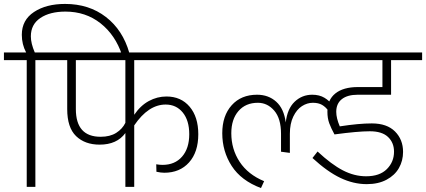

<svg xmlns="http://www.w3.org/2000/svg" viewBox="-35 -951 2168 977"><path d="M623 -682 586 -671Q552 -773 476.5 -832.5Q401 -892 298 -892Q219 -892 170.5 -859.5Q122 -827 122 -766Q122 -730 142 -684H238V-645H145V0H101V-645H-15V-684H98Q76 -725 76 -774Q76 -849 138 -890Q200 -931 296 -931Q418 -931 504 -864.5Q590 -798 623 -682Z M648 -645V-367Q680 -414 722.5 -437Q765 -460 812 -460Q886 -460 930 -408Q974 -356 974 -268Q974 -177 927 -124.5Q880 -72 801 -72Q784 -72 761 -77L760 -115Q777 -112 792 -112Q855 -112 891.5 -154Q928 -196 928 -268Q928 -338 895 -378.5Q862 -419 808 -419Q720 -419 648 -313V0H603V-274Q560 -215 472 -215Q397 -215 352 -258.5Q307 -302 307 -396V-645H216V-684H1050V-645ZM603 -326V-645H351V-396Q351 -255 477 -255Q525 -255 556.5 -275Q588 -295 603 -326Z M1020 -684H1546V-645H1020ZM1096 -273Q1096 -362 1144 -415.5Q1192 -469 1273 -469Q1331 -469 1370.5 -433.5Q1410 -398 1419 -328Q1427 -398 1464.5 -433.5Q1502 -469 1554 -469Q1590 -469 1616 -453.5Q1642 -438 1659 -413L1636 -387Q1622 -407 1603.5 -417.5Q1585 -428 1557 -428Q1528 -428 1501.5 -411Q1475 -394 1457.5 -358Q1440 -322 1440 -270V-173L1395 -179V-270Q1395 -348 1360.5 -388Q1326 -428 1277 -428Q1215 -428 1178.5 -386Q1142 -344 1142 -273Q1142 -192 1184.5 -127.5Q1227 -63 1309 -29L1293 6Q1192 -32 1144 -106.5Q1096 -181 1096 -273Z M1676 -382Q1676 -350 1694 -308Q1791 -323 1857 -323Q1934 -323 1975 -282Q2016 -241 2016 -178Q2016 -133 1995 -96Q1974 -59 1932 -36.5Q1890 -14 1831 -14Q1764 -14 1697.5 -45.5Q1631 -77 1555 -147L1581 -180Q1652 -114 1710 -84Q1768 -54 1828 -54Q1897 -54 1933.5 -90.5Q1970 -127 1970 -179Q1970 -225 1939.5 -254Q1909 -283 1847 -283Q1785 -283 1667 -267Q1650 -298 1640.5 -323.5Q1631 -349 1631 -383Q1631 -443 1671.5 -475.5Q1712 -508 1786 -508H1911V-645H1482V-684H2113V-645H1955V-469H1786Q1733 -469 1704.5 -446.5Q1676 -424 1676 -382Z"/></svg>

Font: FiraGO ExtraLight
Style: Regular
Weight: 200
Designer: bBox Type
Foundry: bBox Type GmbH
Version: Version 1.001